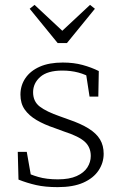

<svg xmlns="http://www.w3.org/2000/svg" viewBox="-20 -757 501 789"><path d="M217 12Q166 12 128.5 3.5Q91 -5 56 -19L53 -133H90L110 -19H78V-53Q103 -40 137 -30Q171 -20 218 -20Q265 -20 295 -33.5Q325 -47 339 -69Q353 -91 353 -116Q353 -152 328.5 -174.5Q304 -197 242 -217L204 -231Q162 -245 130.5 -263.5Q99 -282 81.5 -307Q64 -332 64 -368Q64 -406 84.5 -436Q105 -466 143.5 -483Q182 -500 238 -500Q283 -500 319.5 -490Q356 -480 386 -465L384 -360H348L332 -464H360V-434Q332 -451 301.5 -459Q271 -467 236 -467Q175 -467 145.5 -441Q116 -415 116 -378Q116 -340 143.5 -319Q171 -298 226 -279L262 -266Q312 -249 344 -229Q376 -209 391 -184Q406 -159 406 -125Q406 -88 385 -56.5Q364 -25 322.5 -6.5Q281 12 217 12ZM122 -737 258 -610H214L350 -737L370 -721L255 -580H217L102 -721Z"/></svg>

Font: Source Serif 4 Light
Style: Regular
Weight: 300
Designer: Frank Grießhammer
Foundry: Adobe Systems Incorporated
Version: Version 4.004;hotconv 1.0.116;makeotfexe 2.5.65601